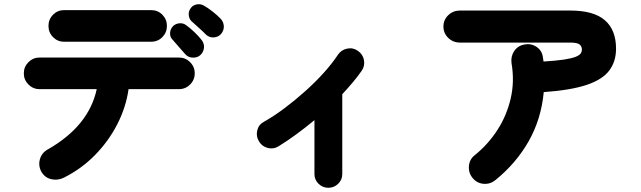

<svg xmlns="http://www.w3.org/2000/svg" viewBox="-20 -807 3040 911"><path d="M283 36Q255 50 224.5 43.5Q194 37 177 9Q161 -19 169 -50Q177 -81 205 -97Q401 -208 439 -384H168Q137 -384 115 -406Q93 -428 93 -459Q93 -490 115 -512Q137 -534 168 -534H829Q860 -534 882 -512Q904 -490 904 -459Q904 -428 882 -406Q860 -384 829 -384H590Q578 -299 537 -218.5Q496 -138 431.5 -72Q367 -6 283 36ZM284 -609Q253 -609 231.5 -631Q210 -653 210 -684Q210 -715 231.5 -737Q253 -759 284 -759H697Q729 -759 750.5 -737Q772 -715 772 -684Q772 -653 750.5 -631Q729 -609 697 -609ZM957 -643Q947 -654 924.5 -674Q902 -694 887 -708Q877 -719 875.5 -737Q874 -755 887 -771Q898 -784 915.5 -786.5Q933 -789 948 -780Q966 -770 989 -752Q1012 -734 1027 -718Q1041 -703 1042 -683Q1043 -663 1029 -646Q1016 -631 994.5 -629.5Q973 -628 957 -643ZM931 -546Q917 -533 895 -533.5Q873 -534 859 -550Q849 -561 829.5 -583.5Q810 -606 796 -622Q786 -633 787 -651.5Q788 -670 802 -684Q814 -695 832 -696.5Q850 -698 864 -687Q881 -675 902 -655Q923 -635 936 -618Q949 -602 948 -582Q947 -562 931 -546Z M1538 84Q1511 84 1491.5 65Q1472 46 1472 19V-237Q1430 -202 1387 -170.5Q1344 -139 1302 -113Q1278 -98 1250.5 -105Q1223 -112 1209 -136Q1194 -160 1200.5 -188Q1207 -216 1232 -229Q1280 -256 1330.5 -294Q1381 -332 1429 -375Q1477 -418 1517 -462.5Q1557 -507 1584 -548Q1600 -571 1628 -576.5Q1656 -582 1679 -565Q1702 -549 1707 -521.5Q1712 -494 1696 -471Q1678 -445 1654.5 -417Q1631 -389 1604 -360V19Q1604 46 1584.5 65Q1565 84 1538 84Z M2330 48Q2305 68 2273.5 65Q2242 62 2222 37Q2202 12 2205 -20Q2208 -52 2233 -71Q2296 -122 2340 -190Q2384 -258 2403 -339Q2422 -420 2407 -508Q2403 -540 2420 -565Q2437 -590 2468 -596Q2500 -602 2526 -584.5Q2552 -567 2556 -535Q2557 -530 2557.5 -525Q2558 -520 2559 -515Q2621 -519 2657 -524.5Q2693 -530 2711.5 -537.5Q2730 -545 2735.5 -553.5Q2741 -562 2741 -571Q2741 -587 2730 -596Q2719 -605 2685 -605H2162Q2130 -605 2107 -627Q2084 -649 2084 -681Q2084 -713 2107 -735Q2130 -757 2162 -757H2685Q2797 -757 2850 -711Q2903 -665 2903 -576Q2903 -515 2870.5 -472Q2838 -429 2763 -404Q2688 -379 2560 -370Q2548 -242 2488.5 -137Q2429 -32 2330 48Z"/></svg>

Font: Zen Maru Gothic Black
Style: Regular
Weight: 900
Designer: Yoshimichi Ohira
Foundry: Positype
Version: Version 1.001